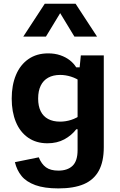

<svg xmlns="http://www.w3.org/2000/svg" viewBox="-20 -838 660 1053"><path d="M244.2 -545.3Q280.6 -545.3 310.6 -535.1Q340.7 -524.8 362.6 -507.7Q384.5 -490.5 397.9 -468.8H427.1V-388.5Q399.8 -408.1 369.6 -417.6Q339.4 -427.1 310 -427.1Q271.8 -427.1 244.5 -412.1Q217.3 -397.1 203.3 -368.2Q189.2 -339.2 189.2 -297.4Q189.2 -256.3 203.1 -228.1Q217 -199.8 244 -185.4Q270.9 -170.9 309.7 -170.9Q340.2 -170.9 370.2 -180.5Q400.2 -190.2 427.1 -209.8V-129.2H398.4Q372.4 -95.2 332.6 -73.7Q292.8 -52.2 240.2 -52.2Q178.6 -52.2 134.2 -83Q89.9 -113.8 67 -169.2Q44.2 -224.5 44.2 -297.4Q44.2 -370.7 67.5 -426.7Q90.8 -482.7 136 -514Q181.1 -545.3 244.2 -545.3ZM300.3 195.3Q223.3 195.3 173.7 177.2Q124.1 159 98.2 127.2Q72.3 95.4 61.7 51.4L192.6 24.8Q207.4 61.7 232.2 79.7Q257 97.7 300.3 97.7Q350.3 97.7 377.9 71.3Q405.5 44.9 405.5 -14.9V-442.1H414.2L423.3 -534.2H549.2V-30.9Q549.2 48.3 522 98.2Q494.8 148.2 440 171.8Q385.2 195.3 300.3 195.3ZM225.6 -817.7H394.4L512.2 -637.4H388L293.5 -793.1H326.5L232 -637.4H107.8Z"/></svg>

Font: Monaspace Neon Var ExtraLight
Style: Regular
Weight: 200
Designer: Riley Cran and the Lettermatic Team
Version: Version 1.200 (Monaspace Neon Var)